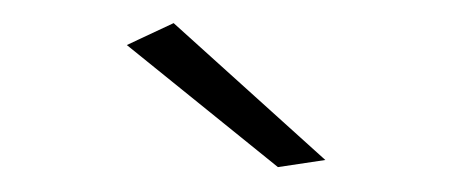

<svg xmlns="http://www.w3.org/2000/svg" viewBox="-20 -762 384 162"><path d="M214.5 -621 87 -724 126.5 -742.5 254.5 -627Z"/></svg>

Font: Argentum Novus ExtraLight
Style: Regular
Weight: 250
Designer: Julieta Ulanovsky (font) & Cristiano Sobral (main changes)
Foundry: Julieta Ulanovsky (font) & Cristiano Sobral (main changes)
Version: Version 3.00;November 27, 2020;FontCreator 13.0.0.2655 64-bi